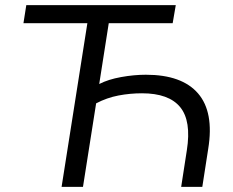

<svg xmlns="http://www.w3.org/2000/svg" viewBox="-20 -725 903 745"><path d="M219 0 319 -635H71L82 -705H662L650 -635H402L365 -399Q400 -417 450 -426Q500 -435 546 -435Q686 -435 748.5 -362.5Q811 -290 788 -148L765 0H683L705 -142Q723 -256 679 -309.5Q635 -363 531 -363Q485 -363 440 -354.5Q395 -346 353 -324L302 0Z"/></svg>

Font: Mulish
Style: Italic
Weight: 400
Italic angle: -9°
Designer: Vernon Adams
Foundry: Vernon Adams
Version: Version 3.603; ttfautohint (v1.8.3)